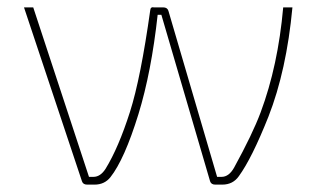

<svg xmlns="http://www.w3.org/2000/svg" viewBox="-20 -500 853 520"><path d="M233 -21Q252 -21 266 -43Q301 -100 332 -197Q361 -288 387 -473Q388 -482 397 -480H422Q433 -480 436 -471L568 -21H580Q600 -21 614 -46Q664 -137 686 -196Q733 -322 747 -480H772Q756 -309 707 -184Q662 -71 627 -23Q611 0 582 0H563Q552 0 549 -9L417 -460H407Q390 -305 355 -191Q317 -68 279 -20Q263 0 236 0H216Q205 0 202 -9L45 -480H70L221 -21Z"/></svg>

Font: Taylor Sans Thin
Style: Regular
Weight: 100
Italic angle: -8°
Designer: Natanael Gama
Version: Version 1.001 September 8, 2015